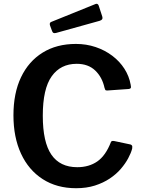

<svg xmlns="http://www.w3.org/2000/svg" viewBox="-20 -984 759 1014"><path d="M381 -752Q436 -752 485 -735.5Q534 -719 573 -689.5Q612 -660 637 -621Q662 -582 670 -537Q673 -523 670.5 -519Q668 -515 660 -514L546 -506Q538 -506 536 -509.5Q534 -513 532 -520Q520 -576 483 -611.5Q446 -647 385 -647Q300 -647 253 -581Q206 -515 206 -373Q206 -233 251.5 -167Q297 -101 388 -101Q450 -101 494 -131.5Q538 -162 566 -234Q569 -242 584 -239L669 -221Q673 -220 676.5 -216Q680 -212 678 -199Q672 -176 657 -148Q642 -120 618 -92Q594 -64 559.5 -41Q525 -18 481 -4Q437 10 382 10Q280 10 205.5 -38Q131 -86 91 -172.5Q51 -259 51 -375Q51 -492 91 -576Q131 -660 205 -706Q279 -752 381 -752ZM501 -955 520 -897Q526 -880 506 -874L276 -810Q267 -808 262.5 -810Q258 -812 255 -820L244 -850Q240 -864 250 -868L485 -963Q496 -967 501 -955Z"/></svg>

Font: Libre Franklin Thin SemiBold
Style: Regular
Weight: 600
Version: Version 3.000